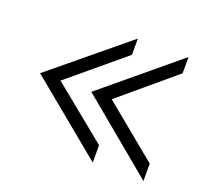

<svg xmlns="http://www.w3.org/2000/svg" viewBox="-87 -610 703 655"><g transform="rotate(20 265.0 -282.0)"><path d="M36 -282 309 -507V-448L110 -282L309 -120V-57ZM222 -282 493 -507V-448L296 -282L493 -120V-57Z"/></g></svg>

Font: Charger Pro
Style: Lit
Weight: 300
Designer: Jasper
Foundry: Cannot Into Space Fonts
Version: Version 1.09